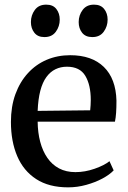

<svg xmlns="http://www.w3.org/2000/svg" viewBox="-20 -795 549 826"><path d="M273 11Q190.5 11 135.8 -24.5Q81 -60 54 -123.5Q27 -187 27 -270.5Q27 -336.5 46.2 -389.5Q65.5 -442.5 100 -480.2Q134.5 -518 181 -537.8Q227.5 -557.5 282 -557.5Q375 -557.5 426.8 -507Q478.5 -456.5 481 -362Q481 -331.5 479.5 -309.8Q478 -288 474.5 -271.5H142Q142.5 -224.5 153 -184.8Q163.5 -145 183.8 -115.8Q204 -86.5 234.2 -70.5Q264.5 -54.5 304.5 -54.5Q345.5 -54.5 387 -69Q428.5 -83.5 451 -101.5L469 -62Q451.5 -43.5 420.8 -27Q390 -10.5 351.5 0.2Q313 11 273 11ZM142 -318 368 -320.5Q369 -330.5 369.8 -342.8Q370.5 -355 370.5 -365Q370.5 -429.5 347 -468.8Q323.5 -508 268 -508Q241 -508 218.8 -497.2Q196.5 -486.5 179.8 -463.8Q163 -441 153.5 -404.8Q144 -368.5 142 -318ZM170.5 -635.5Q142.5 -635.5 127.8 -654.2Q113 -673 113 -700Q113 -729.5 129.8 -752.2Q146.5 -775 178.5 -775H179.5Q208 -775 222.5 -756.2Q237 -737.5 237 -710.5Q237 -681.5 220.2 -658.5Q203.5 -635.5 171.5 -635.5ZM376.5 -635.5Q348 -635.5 333.2 -654.2Q318.5 -673 318.5 -700Q318.5 -729.5 335.5 -752.2Q352.5 -775 384 -775H385Q413.5 -775 428.2 -756.2Q443 -737.5 443 -710.5Q443 -681.5 426.2 -658.5Q409.5 -635.5 377.5 -635.5Z"/></svg>

Font: Merriweather 48pt Medium
Style: Regular
Weight: 500
Version: Version 2.100